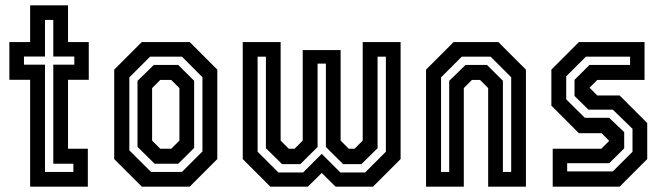

<svg xmlns="http://www.w3.org/2000/svg" viewBox="-20 -697 2484 717"><path d="M92.5 0V-399H15V-540H92.5V-677H234V-540H311.5V-399H234V-141.5H308V0ZM148 -55H254V-85.5H179V-455.5H257.5V-486H179V-622.5H148V-486H69.5V-455.5H148Z M509.5 0 406.5 -103V-437L509.5 -540H688.5L791.5 -437V-103L688.5 0ZM544 -55H659.5L736 -131.5V-408.5L659.5 -485.5H540.5L463 -408V-135.5ZM557.5 -85.5 493.5 -148.5V-395L554.5 -454.5H645.5L705 -395.5V-144.5L645.5 -85.5ZM578.5 -141.5H619.5L650 -172V-368L619.5 -398.5H578.5L548 -368V-172Z M886.5 -540H1028V-172L1058.5 -141.5H1080L1110.5 -172V-510H1252V-172L1282.5 -141.5H1304L1334.5 -172V-540H1476V-103L1373 0H1233L1181.5 -51L1129.5 0H989.5L886.5 -103ZM942 -485.5V-130.5L1019.5 -53H1112L1181.5 -122.5L1251 -53H1343.5L1421 -130.5V-485.5H1390V-143.5L1329.5 -84H1261.5L1197 -148V-459.5H1166V-148L1101.5 -84H1033.5L973 -143.5V-485.5Z M1571 0V-437L1674 -540H1841L1944 -437V0H1803V-368L1772.5 -398.5H1742.5L1712 -368V0ZM1627 -55H1657.5V-395L1718.5 -454.5H1798.5L1858 -395.5V-55H1889V-408.5L1812 -485.5H1704.5L1627 -408Z M2044 0V-141.5H2225.5L2255 -171L2226.5 -199.5H2142L2039 -302.5V-437L2142 -540H2387V-398.5H2210.5L2181.5 -369.5L2210.5 -340.5H2294L2397 -237.5V-103L2294 0ZM2098 -57H2268.5L2342 -130V-216L2268.5 -287.5H2177.5L2125.5 -338.5V-399L2181.5 -454.5H2333V-485.5H2168L2094.5 -412V-326L2164 -257H2255L2311 -203.5V-143L2255 -87.5H2098Z"/></svg>

Font: Tourney Condensed SemiBold
Style: Regular
Weight: 600
Width: 3
Designer: Tyler Finck
Foundry: Etcetera Type Co
Version: Version 1.010; ttfautohint (v1.8.3)